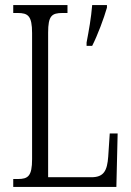

<svg xmlns="http://www.w3.org/2000/svg" viewBox="-20 -734 515 754"><path d="M32 0H437L442 -210H411L405 -119C401 -64 388 -38 339 -38H169V-606C169 -672 183 -683 226 -683H245V-714H32V-683H49C90 -683 106 -672 106 -604V-109C106 -42 90 -31 50 -31H32ZM320 -567V-554H342C363 -595 388 -662 400 -704V-714H342C338 -664 329 -614 320 -567Z"/></svg>

Font: Noto Serif Hebrew ExtraCondensed Light
Style: Regular
Weight: 300
Width: 2
Designer: Monotype Design Team
Foundry: Monotype Imaging Inc.
Version: Version 2.004